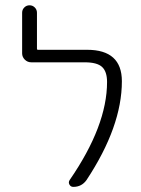

<svg xmlns="http://www.w3.org/2000/svg" viewBox="-20 -735 540 733"><path d="M312.5 -544.9Q445.3 -544.9 445.3 -424.8Q445.3 -252 310.5 -47.9Q292 -21.5 259.8 -21.5Q250 -21.5 245.1 -30.3Q240.2 -39.1 246.1 -47.9Q388.7 -254.9 388.7 -421.9Q388.7 -461.9 369.6 -479.5Q350.6 -497.1 303.7 -497.1H99.6Q85 -497.1 74.7 -507.3Q64.5 -517.6 64.5 -531.2V-686.5Q64.5 -698.2 72.8 -706.5Q81.1 -714.8 92.8 -714.8Q104.5 -714.8 112.8 -706.5Q121.1 -698.2 121.1 -686.5V-548.8Q121.1 -544.9 125 -544.9Z"/></svg>

Font: Rounded-L Mgen+ 1m light
Style: Regular
Weight: 200
Designer: [Source Han Sans]
Ryoko NISHIZUKA  (kana & ideographs); Paul D. Hunt (Latin, Greek & Cyrillic); Wenlong ZHANG  (bopomofo
Version: Version 1.059.20150602